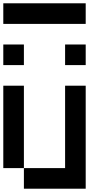

<svg xmlns="http://www.w3.org/2000/svg" viewBox="-20 -1145 665 1165"><path d="M0 -125V-625H125V-125ZM0 -750V-875H125V-750ZM0 -1000V-1125H500V-1000ZM125 -125H375V-625H500V0H125ZM375 -750V-875H500V-750Z"/></svg>

Font: Galmuri7 Regular
Style: Regular
Weight: 400
Designer: Lee Minseo (quiple)
Version: Version 2.399;hotconv 1.1.1;makeotfexe 2.6.0 DEVELOPMENT